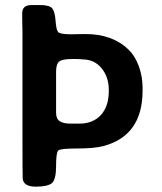

<svg xmlns="http://www.w3.org/2000/svg" viewBox="-20 -712 629 747"><path d="M254.9 -231H288.6Q341.8 -231 372.6 -264.6Q403.3 -298.3 403.3 -357.9V-362.3Q403.3 -412.1 375.2 -446.5Q347.2 -481 299.8 -481L291 -481.9L273.9 -482.4H261.2Q222.7 -482.4 210.4 -472.7Q198.2 -462.9 198.2 -433.1V-273.9Q198.2 -249.5 212.6 -240.2Q227.1 -231 254.9 -231ZM534.7 -371.1V-358.9Q534.7 -184.1 381.8 -143.6Q346.2 -134.3 280.8 -134.3Q215.3 -134.3 206.8 -126.5Q198.2 -118.7 198.2 -65.9Q198.2 -13.2 181.9 0.5Q165.5 14.2 119.1 14.2Q72.8 14.2 68.4 -15.6Q67.4 -22.5 67.4 -205.6V-586.9L66.4 -639.6V-660.6Q66.4 -692.4 103 -692.4H134.8Q173.8 -692.4 183.8 -678.7Q193.8 -665 196.3 -630.4Q198.7 -595.7 206.3 -587.2Q213.9 -578.6 256.8 -578.6L312 -579.6Q417.5 -579.6 480 -519Q505.4 -494.6 520 -454.6Q534.7 -414.6 534.7 -371.1Z"/></svg>

Font: Averia Sans Libre
Style: Bold
Weight: 700
Version: Version 1.002